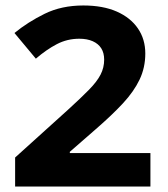

<svg xmlns="http://www.w3.org/2000/svg" viewBox="-20 -774 612 701"><path d="M529.2 -93H35.2V-198.9L227.7 -372.8Q275.7 -416.5 305 -446.4Q334.3 -476.3 347.3 -501.8Q360.3 -527.3 360.3 -556.1Q360.3 -580.8 349.7 -597.6Q339.1 -614.3 318.6 -623.5Q298.1 -632.6 269.5 -632.6Q225.4 -632.6 187.5 -612.8Q149.5 -593 110.9 -559.8L32.8 -653.5Q81.5 -693.4 143 -723.7Q204.6 -754 284.2 -754Q356 -754 406.5 -731.7Q456.9 -709.3 483.7 -669.9Q510.5 -630.5 510.5 -578.7Q510.5 -527.3 489.7 -483.6Q468.9 -439.9 428.9 -396.8Q388.9 -353.7 329.6 -302.3L234.9 -219.7V-215.1H529.2Z"/></svg>

Font: Noto Sans Telugu UI
Style: Regular
Weight: 400
Designer: Jelle Bosma - Monotype Design Team
Foundry: Monotype Imaging Inc.
Version: Version 2.006